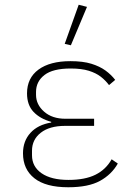

<svg xmlns="http://www.w3.org/2000/svg" viewBox="-20 -778 564 810"><path d="M451 -106 477 -88Q451 -42 402 -15Q353 12 268 12Q173 12 125 -26Q77 -64 77 -131Q77 -183 108.5 -217.5Q140 -252 196 -261V-264Q149 -277 121.5 -306Q94 -335 94 -384Q94 -449 142.5 -484.5Q191 -520 277 -520Q330 -520 365.5 -509Q401 -498 425 -480.5Q449 -463 466 -441L440 -419Q425 -439 405 -454.5Q385 -470 354.5 -479.5Q324 -489 278 -489Q203 -489 167.5 -461.5Q132 -434 132 -390V-378Q132 -337 166 -307Q200 -277 256 -277H377V-247H255Q189 -247 152 -218Q115 -189 115 -142V-123Q115 -75 155.5 -47Q196 -19 269 -19Q339 -19 383 -41Q427 -63 451 -106ZM347 -749 279 -587 253 -593 312 -758Z"/></svg>

Font: IBM Plex Sans ExtraLight
Style: Regular
Weight: 250
Designer: Mike Abbink, Paul van der Laan, Pieter van Rosmalen
Foundry: Bold Monday
Version: Version 3.201